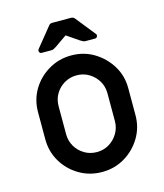

<svg xmlns="http://www.w3.org/2000/svg" viewBox="-115 -851 813 950"><g transform="rotate(-15 291.5 -375.5)"><path d="M291 13Q227 13 174.5 -18Q122 -49 91 -101Q60 -153 60 -216V-355Q60 -418 90.5 -469.5Q121 -521 174 -552.5Q227 -584 291 -584Q355 -584 407 -552.5Q459 -521 490.5 -469.5Q522 -418 522 -355V-216Q522 -153 490.5 -101Q459 -49 407 -18Q355 13 291 13ZM291 -89Q326 -89 354 -106Q382 -123 399 -151.5Q416 -180 416 -214V-357Q416 -392 399 -420Q382 -448 354 -465Q326 -482 291 -482Q256 -482 227.5 -465Q199 -448 182.5 -420Q166 -392 166 -357V-214Q166 -180 182.5 -151.5Q199 -123 227.5 -106Q256 -89 291 -89ZM154 -634Q145 -634 142 -641.5Q139 -649 143 -655L224 -755Q230 -764 242 -764H338Q350 -764 357 -755L437 -655Q442 -649 438.5 -641.5Q435 -634 427 -634H378Q371 -634 365.5 -637Q360 -640 353 -644L290 -687L228 -644Q221 -640 216 -637Q211 -634 204 -634Z"/></g></svg>

Font: Miriam Libre SemiBold
Style: Regular
Weight: 600
Version: Version 2.000